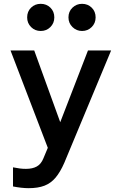

<svg xmlns="http://www.w3.org/2000/svg" viewBox="-20 -765 640 1004"><path d="M129 219Q111 219 89.5 216.5Q68 214 48 210V110Q69 114 83.5 116Q98 118 116 118Q150 118 172.5 105.5Q195 93 207 63L230 8L35 -501H159L295 -126L440 -501H561L316 87Q295 135 270.5 164Q246 193 212.5 206Q179 219 129 219ZM193 -603Q163 -603 142.5 -623.5Q122 -644 122 -674Q122 -705 142.5 -725Q163 -745 193 -745Q223 -745 243.5 -725Q264 -705 264 -674Q264 -644 243.5 -623.5Q223 -603 193 -603ZM409 -603Q380 -603 359 -623.5Q338 -644 338 -674Q338 -705 359 -725Q380 -745 409 -745Q439 -745 459.5 -725Q480 -705 480 -674Q480 -644 459.5 -623.5Q439 -603 409 -603Z"/></svg>

Font: Red Hat Mono SemiBold
Style: Regular
Weight: 600
Monospace: yes
Designer: Pentagram, MCKL
Foundry: Pentagram, MCKL
Version: Version 1.023